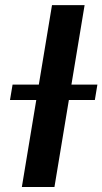

<svg xmlns="http://www.w3.org/2000/svg" viewBox="-20 -748 410 768"><path d="M318.4 -727.5 197.8 0H67.4L188 -727.5ZM20 -348.1 30.3 -409.7H369.6L359.4 -348.1Z"/></svg>

Font: Inter SemiBold
Style: Italic
Weight: 600
Italic angle: -9.3988°
Designer: Rasmus Andersson
Foundry: rsms
Version: Version 4.001;git-66647c0bb